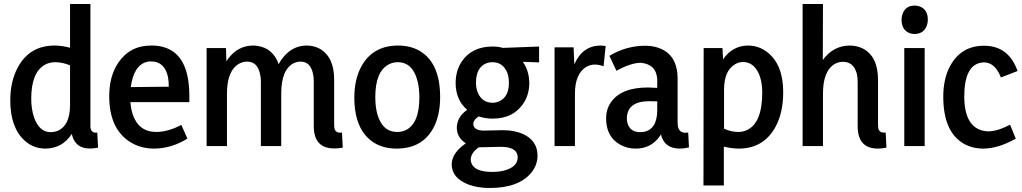

<svg xmlns="http://www.w3.org/2000/svg" viewBox="-20 -728 5094 957"><path d="M232.4 -69.3Q174.8 -69.3 149.4 -144.5Q135.7 -184.6 135.7 -236.3Q135.7 -365.2 202.1 -404.3Q225.6 -418 254.9 -418Q291 -418 329.1 -402.3V-205.1Q329.1 -103.5 268.6 -76.2Q251 -69.3 232.4 -69.3ZM329.1 -708V-490.2Q287.1 -501 252 -501Q125 -501 66.4 -387.7Q31.2 -319.3 31.2 -227.5Q31.2 -91.8 103.5 -26.4Q147.5 12.7 207 12.7Q291 11.7 337.9 -60.5Q357.4 30.3 468.8 7.8L464.8 -67.4Q434.6 -62.5 430.7 -93.8Q430.7 -99.6 430.7 -104.5V-708Z M914.1 -37.1 883.8 -105.5Q817.4 -70.3 758.8 -70.3Q671.9 -70.3 641.6 -157.2Q632.8 -185.5 629.9 -218.8H923.8V-250Q923.8 -493.2 746.1 -501Q739.3 -501 733.4 -501Q627 -501 569.3 -415Q524.4 -348.6 524.4 -248Q524.4 -91.8 622.1 -24.4Q676.8 12.7 749 12.7Q835.9 11.7 914.1 -37.1ZM732.4 -421.9Q800.8 -421.9 817.4 -343.8Q821.3 -321.3 821.3 -295.9L631.8 -293.9Q646.5 -403.3 712.9 -419.9Q722.7 -421.9 732.4 -421.9Z M1645.5 -332Q1645.5 -444.3 1573.2 -485.4Q1543.9 -501 1508.8 -501Q1430.7 -501 1379.9 -426.8Q1374 -417 1369.1 -408.2Q1340.8 -487.3 1264.6 -499Q1252.9 -501 1241.2 -501Q1167 -501 1117.2 -435.5Q1112.3 -428.7 1108.4 -421.9L1106.4 -488.3H1009.8V0H1111.3V-261.7Q1111.3 -377 1172.9 -411.1Q1191.4 -420.9 1210.9 -420.9Q1263.7 -420.9 1276.4 -358.4Q1280.3 -341.8 1280.3 -322.3V0H1381.8V-261.7Q1381.8 -381.8 1444.3 -413.1Q1460.9 -420.9 1478.5 -420.9Q1527.3 -420.9 1540 -360.4Q1543.9 -342.8 1543.9 -322.3V-99.6Q1543.9 14.6 1650.4 11.7Q1668.9 11.7 1688.5 7.8L1684.6 -67.4Q1650.4 -62.5 1646.5 -91.8Q1645.5 -98.6 1645.5 -106.4Z M1960 -70.3Q1885.7 -70.3 1860.4 -160.2Q1850.6 -197.3 1850.6 -244.1Q1850.6 -370.1 1916 -406.2Q1937.5 -418 1961.9 -418Q2038.1 -418 2061.5 -322.3Q2070.3 -287.1 2070.3 -242.2Q2070.3 -112.3 2002 -79.1Q1982.4 -70.3 1960 -70.3ZM1963.9 -501Q1837.9 -501 1780.3 -395.5Q1746.1 -331.1 1746.1 -242.2Q1746.1 -80.1 1842.8 -17.6Q1890.6 12.7 1956.1 12.7Q2090.8 12.7 2145.5 -100.6Q2173.8 -161.1 2173.8 -244.1Q2173.8 -413.1 2073.2 -473.6Q2026.4 -501 1963.9 -501Z M2435.5 -215.8Q2383.8 -215.8 2362.3 -264.6Q2352.5 -287.1 2352.5 -315.4Q2352.5 -392.6 2405.3 -413.1Q2418.9 -418 2433.6 -418Q2486.3 -418 2507.8 -367.2Q2516.6 -344.7 2516.6 -315.4Q2516.6 -242.2 2464.8 -221.7Q2451.2 -215.8 2435.5 -215.8ZM2435.5 -496.1Q2334 -496.1 2283.2 -423.8Q2251 -377 2251 -313.5Q2252 -228.5 2308.6 -180.7Q2257.8 -145.5 2256.8 -90.8Q2257.8 -42 2301.8 -13.7Q2232.4 34.2 2231.4 90.8Q2231.4 160.2 2316.4 192.4Q2362.3 209 2420.9 209Q2566.4 209 2628.9 131.8Q2659.2 93.8 2659.2 47.9Q2659.2 -27.3 2585.9 -60.5Q2543 -79.1 2485.4 -79.1L2392.6 -77.1Q2339.8 -77.1 2338.9 -111.3Q2340.8 -132.8 2366.2 -147.5Q2400.4 -136.7 2435.5 -136.7Q2534.2 -136.7 2585 -207Q2618.2 -252.9 2618.2 -315.4Q2617.2 -376 2585.9 -419.9L2667 -417V-496.1L2486.3 -489.3Q2463.9 -496.1 2435.5 -496.1ZM2433.6 128.9Q2340.8 128.9 2328.1 80.1Q2326.2 73.2 2326.2 67.4Q2327.1 33.2 2367.2 5.9H2380.9L2472.7 3.9Q2551.8 2.9 2559.6 46.9Q2560.5 51.8 2560.5 55.7Q2560.5 102.5 2497.1 121.1Q2468.8 128.9 2433.6 128.9Z M2845.7 0V-260.7Q2845.7 -358.4 2900.4 -393.6Q2920.9 -406.2 2945.3 -406.2Q2965.8 -406.2 2988.3 -397.5L2999 -498Q2985.4 -501 2972.7 -501Q2882.8 -500 2842.8 -407.2L2838.9 -492.2H2744.1V0Z M3367.2 12.7Q3388.7 12.7 3414.1 6.8L3410.2 -67.4Q3404.3 -66.4 3396.5 -66.4Q3363.3 -66.4 3358.4 -101.6Q3357.4 -110.4 3357.4 -121.1V-335.9Q3357.4 -454.1 3265.6 -488.3Q3234.4 -500 3196.3 -500Q3103.5 -500 3021.5 -452.1Q3019.5 -450.2 3017.6 -449.2L3052.7 -375Q3124 -415 3174.8 -415Q3252 -407.2 3255.9 -332V-290Q3222.7 -292 3210 -292Q3074.2 -292 3023.4 -215.8Q3001 -181.6 3001 -138.7Q3001 -45.9 3071.3 -6.8Q3106.4 12.7 3148.4 12.7Q3222.7 12.7 3265.6 -44.9Q3270.5 -51.8 3274.4 -57.6Q3291 11.7 3367.2 12.7ZM3170.9 -69.3Q3120.1 -69.3 3107.4 -115.2Q3104.5 -126 3104.5 -138.7Q3106.4 -222.7 3214.8 -223.6Q3243.2 -223.6 3255.9 -222.7V-179.7Q3255.9 -82 3186.5 -70.3Q3178.7 -69.3 3170.9 -69.3Z M3660.2 -70.3Q3623 -70.3 3588.9 -86.9V-280.3Q3588.9 -376 3644.5 -408.2Q3662.1 -418.9 3683.6 -418.9Q3737.3 -418.9 3763.7 -357.4Q3779.3 -319.3 3779.3 -267.6Q3779.3 -116.2 3704.1 -80.1Q3683.6 -70.3 3660.2 -70.3ZM3587.9 196.3V2.9Q3628.9 12.7 3662.1 12.7Q3784.2 12.7 3843.8 -92.8Q3883.8 -164.1 3883.8 -268.6Q3883.8 -405.3 3805.7 -466.8Q3762.7 -501 3708 -501Q3630.9 -500 3584 -432.6L3581.1 -488.3H3487.3L3486.3 196.3Z M4394.5 -67.4Q4362.3 -63.5 4357.4 -89.8Q4356.4 -97.7 4356.4 -106.4V-330.1Q4356.4 -448.2 4278.3 -487.3Q4249 -501 4213.9 -501Q4132.8 -500 4081.1 -428.7L4082 -708H3980.5V0H4082V-261.7Q4082 -376 4142.6 -410.2Q4161.1 -419.9 4181.6 -419.9Q4235.4 -419.9 4251 -359.4Q4254.9 -340.8 4254.9 -320.3V-99.6Q4254.9 22.5 4374 11.7Q4386.7 9.8 4398.4 7.8Z M4588.9 0V-488.3H4487.3V0ZM4604.5 -630.9Q4604.5 -680.7 4563.5 -696.3Q4550.8 -700.2 4539.1 -700.2Q4495.1 -700.2 4479.5 -661.1Q4473.6 -646.5 4473.6 -630.9Q4473.6 -578.1 4514.6 -562.5Q4526.4 -558.6 4538.1 -558.6Q4582 -558.6 4598.6 -597.7Q4604.5 -613.3 4604.5 -630.9Z M5043 -37.1 5014.6 -106.4Q4951.2 -73.2 4904.3 -73.2Q4788.1 -79.1 4786.1 -244.1Q4786.1 -399.4 4867.2 -415Q4876 -417 4884.8 -417Q4936.5 -417 4965.8 -349.6Q4967.8 -345.7 4968.8 -341.8L5051.8 -374Q5007.8 -500 4884.8 -500Q4773.4 -500 4718.8 -404.3Q4681.6 -339.8 4681.6 -246.1Q4681.6 -72.3 4782.2 -12.7Q4826.2 12.7 4881.8 12.7Q4958 11.7 5043 -37.1Z"/></svg>

Font: Yaldevi Colombo SemiBold
Style: Regular
Weight: 600
Designer: Sol Matas, Denzil Rajitha, Kosala Senevirathne and Pathum Egodawatta
Foundry: Mooniak
Version: Version 1.020 ; ttfautohint (v1.6)